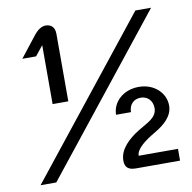

<svg xmlns="http://www.w3.org/2000/svg" viewBox="-75 -728 800 802"><g transform="rotate(-10 325.0 -326.5)"><path d="M558.3 -235C558.3 -193.3 515 -178.3 476.7 -154.2C435 -128.3 391.7 -90 391.7 -41.7C391.7 -22.5 396.7 0 436.7 0H625V-50H458.3C458.3 -80 500 -110 543.3 -135C582.5 -158.3 620 -189.2 620 -235C620 -286.7 575 -333.3 508.3 -333.3C440 -333.3 395 -286.7 395 -235H458.3C458.3 -266.7 478.3 -287.5 508.3 -287.5C536.7 -287.5 558.3 -266.7 558.3 -235ZM170 -653.3C153.3 -653.3 136.7 -643.3 120 -622.5L50 -533.3H108.3L141.7 -575V-325H208.3V-611.7C208.3 -643.3 188.3 -653.3 170 -653.3ZM550 -650 33.3 0H100L616.7 -650Z"/></g></svg>

Font: BoonHome
Style: Bold
Weight: 700
Designer: Sungsit Sawaiwan
Foundry: Sungsit Sawaiwan
Version: Version 0.2